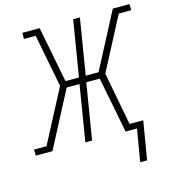

<svg xmlns="http://www.w3.org/2000/svg" viewBox="-144 -845 1048 1156"><g transform="rotate(-15 379.5 -267.0)"><path d="M586 201 620 0H549L481 -348H397L340 0H298L355 -348H275L93 0H-11L-12 -38H66L239 -368L175 -697H102V-735H210L278 -387H362L419 -735H461L404 -387H484L666 -735H770L771 -697H693L521 -368L584 -38H669L629 201Z"/></g></svg>

Font: Iosevka Etoile Extralight
Style: Italic
Weight: 200
Italic angle: -9°
Designer: Belleve Invis
Foundry: Belleve Invis
Version: Version 22.1.2; ttfautohint (v1.8.4)